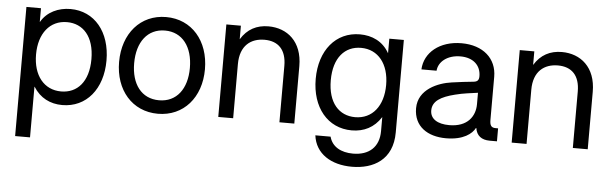

<svg xmlns="http://www.w3.org/2000/svg" viewBox="-48 -691 3391 1066"><g transform="rotate(5 1648.0 -158.0)"><path d="M61.5 204.1H144.5V-78.1H145.5C182.6 -18.6 239.7 9.8 306.6 9.8C440.9 9.8 530.3 -99.1 530.3 -257.8C530.3 -417 440.9 -525.4 306.6 -525.4C239.7 -525.4 176.8 -497.1 143.6 -439.5H142.6V-515.6H61.5ZM293.9 -64.9C198.2 -64.9 137.7 -141.1 137.7 -257.8C137.7 -374.5 198.2 -451.2 293.9 -451.2C383.3 -451.2 446.3 -384.3 446.3 -257.8C446.3 -131.3 383.3 -64.9 293.9 -64.9Z M839.8 11.7C982.9 11.7 1079.1 -99.6 1079.1 -256.8C1079.1 -415 982.9 -527.3 839.8 -527.3C696.8 -527.3 600.6 -415 600.6 -256.8C600.6 -99.6 696.8 11.7 839.8 11.7ZM839.8 -63.5C742.2 -63.5 684.6 -139.6 684.6 -256.8C684.6 -375 742.7 -452.1 839.8 -452.1C937 -452.1 995.1 -374.5 995.1 -256.8C995.1 -140.1 937.5 -63.5 839.8 -63.5Z M1258.8 -301.8C1258.8 -405.8 1319.3 -449.2 1394.5 -449.2C1471.7 -449.2 1516.6 -403.8 1516.6 -314.5V0H1599.6V-320.3C1599.6 -457.5 1514.2 -525.4 1410.2 -525.4C1344.7 -525.4 1292.5 -498.5 1256.8 -439.9V-515.6H1175.8V0H1258.8Z M1938.5 210.9C2058.6 210.9 2165 152.3 2165 0V-515.6H2084V-435.1H2083.5C2047.9 -498.5 1986.8 -525.4 1919.9 -525.4C1785.6 -525.4 1696.3 -417 1696.3 -257.8C1696.3 -99.1 1785.6 9.8 1919.9 9.8C1987.8 9.8 2044.4 -18.1 2082.5 -78.1H2083V0C2083 87.9 2028.3 137.7 1938.5 137.7C1872.1 137.7 1821.3 110.4 1806.6 54.7H1721.7C1734.4 156.2 1822.3 210.9 1938.5 210.9ZM1932.6 -64.9C1843.3 -64.9 1780.3 -131.3 1780.3 -257.8C1780.3 -384.3 1843.3 -451.2 1932.6 -451.2C2028.3 -451.2 2088.9 -374.5 2088.9 -257.8C2088.9 -141.1 2028.3 -64.9 1932.6 -64.9Z M2445.3 7.8C2542.5 7.8 2589.4 -30.8 2606.4 -63.5H2608.4C2615.2 -21 2643.1 0 2688.5 0H2729V-72.3H2714.8C2691.4 -72.3 2682.6 -84 2682.6 -115.2V-355.5C2682.6 -457.5 2606.4 -525.4 2486.3 -525.4C2364.3 -525.4 2280.8 -455.6 2276.4 -361.3H2360.8C2364.7 -412.6 2414.6 -452.1 2486.3 -452.1C2558.6 -452.1 2600.6 -411.1 2600.6 -351.6C2600.6 -328.1 2591.3 -319.8 2566.9 -317.9C2533.7 -314.9 2498.5 -310.5 2449.7 -303.7C2375.5 -293.5 2265.6 -250 2265.6 -144C2265.6 -42.5 2342.8 7.8 2445.3 7.8ZM2457 -66.4C2391.1 -66.4 2350.6 -92.3 2350.6 -139.2C2350.6 -190.9 2396 -218.3 2474.6 -237.8C2521.5 -250 2561.5 -253.4 2600.6 -259.3V-195.3C2600.6 -127.9 2558.6 -66.4 2457 -66.4Z M2894 -301.8C2894 -405.8 2954.6 -449.2 3029.8 -449.2C3106.9 -449.2 3151.9 -403.8 3151.9 -314.5V0H3234.9V-320.3C3234.9 -457.5 3149.4 -525.4 3045.4 -525.4C2980 -525.4 2927.7 -498.5 2892.1 -439.9V-515.6H2811V0H2894Z"/></g></svg>

Font: Raveo Display Display
Style: Regular
Weight: 400
Designer: Jakub Foglar, Rasmus Andersson (Inter)
Foundry: Jakubfoglar.com
Version: Version 1.100;Glyphs 3.2.3 (3260)